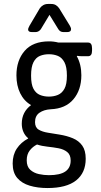

<svg xmlns="http://www.w3.org/2000/svg" viewBox="-20 -738 511 970"><path d="M220 212Q170 212 130 200Q90 188 67 161Q44 134 44 88Q44 44 65 12.5Q86 -19 122 -38V-40Q107 -52 98.5 -71Q90 -90 90 -113Q90 -143 102 -166.5Q114 -190 137 -207Q101 -228 82 -267Q63 -306 63 -357Q63 -433 104.5 -481Q146 -529 228 -529Q252 -529 275 -523H425Q445 -523 445 -494V-482Q445 -454 425 -454Q406 -454 393.5 -454Q381 -454 370 -456L368 -454Q391 -413 391 -358Q391 -284 351 -236.5Q311 -189 236 -186Q202 -184 179.5 -168.5Q157 -153 157 -121Q157 -94 175.5 -83Q194 -72 222.5 -67.5Q251 -63 281 -58Q318 -52 348 -39.5Q378 -27 395.5 -2.5Q413 22 413 64Q413 135 364.5 173.5Q316 212 220 212ZM227 147Q283 147 310 128.5Q337 110 337 73Q337 44 319.5 30Q302 16 275.5 11Q249 6 220 3Q191 0 167 -8Q145 3 130 22.5Q115 42 115 72Q115 104 133 120Q151 136 176.5 141.5Q202 147 227 147ZM227 -250Q252 -250 272.5 -258.5Q293 -267 305.5 -289.5Q318 -312 318 -356Q318 -400 305.5 -423.5Q293 -447 272.5 -455.5Q252 -464 227 -464Q202 -464 181.5 -455.5Q161 -447 149 -423.5Q137 -400 137 -356Q137 -312 149 -289.5Q161 -267 181.5 -258.5Q202 -250 227 -250ZM141 -576Q122 -576 122 -589Q122 -593 124.5 -598.5Q127 -604 129 -608L181 -696Q188 -706 198.5 -712Q209 -718 223 -718H238Q253 -718 262.5 -712Q272 -706 279 -696L333 -608Q335 -604 337 -599.5Q339 -595 339 -591Q339 -576 320 -576H300Q284 -576 275 -590L230 -663L186 -590Q175 -576 160 -576Z"/></svg>

Font: Asap Condensed VF Beta
Style: Regular
Weight: 400
Designer: Pablo Cosgaya
Foundry: Omnibus-Type
Version: Version 1.008